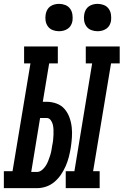

<svg xmlns="http://www.w3.org/2000/svg" viewBox="-66 -976 641 996"><path d="M275 0V-88H320L412 -647H379V-735H555V-647H510L417 -88H451V0ZM-46 0V-88H-1L92 -647H59V-735H234V-647H189L156 -448H175Q202 -448 227 -439Q252 -430 268.5 -411Q285 -392 294 -367.5Q303 -343 306 -316.5Q309 -290 307 -262.5Q305 -235 301 -209Q297 -185 291 -161.5Q285 -138 275 -115Q265 -92 250.5 -70.5Q236 -49 216.5 -32.5Q197 -16 173.5 -8Q150 0 126 0ZM96 -84H126Q139 -84 151 -93.5Q163 -103 171 -115.5Q179 -128 184 -141Q189 -154 193.5 -167.5Q198 -181 200.5 -194.5Q203 -208 205 -222Q208 -235 209.5 -249Q211 -263 211.5 -276.5Q212 -290 211.5 -303.5Q211 -317 208 -329.5Q205 -342 197 -353Q189 -364 175 -364H142ZM440 -814Q423 -814 407.5 -820Q392 -826 382.5 -839Q373 -852 370.5 -868.5Q368 -885 371 -902Q373 -914 379 -925Q385 -936 395 -943Q405 -950 417 -953Q429 -956 440 -956Q457 -956 472.5 -950Q488 -944 497.5 -931Q507 -918 509.5 -901.5Q512 -885 510 -868Q508 -856 502 -845Q496 -834 485.5 -827Q475 -820 463.5 -817Q452 -814 440 -814ZM240 -814Q223 -814 207.5 -820Q192 -826 182.5 -839Q173 -852 170.5 -868.5Q168 -885 171 -902Q173 -914 179 -925Q185 -936 195 -943Q205 -950 217 -953Q229 -956 240 -956Q257 -956 272.5 -950Q288 -944 297.5 -931Q307 -918 309.5 -901.5Q312 -885 310 -868Q308 -856 302 -845Q296 -834 285.5 -827Q275 -820 263.5 -817Q252 -814 240 -814Z"/></svg>

Font: Iosevka Curly Slab SmBdObl
Style: Regular
Weight: 600
Italic angle: -9°
Monospace: yes
Designer: Belleve Invis
Foundry: Belleve Invis
Version: Version 11.0.0; ttfautohint (v1.8.3)